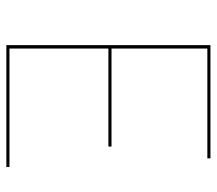

<svg xmlns="http://www.w3.org/2000/svg" viewBox="-60 -638 698 619"><g transform="rotate(90 289.5 -329.0)"><path d="M137 -10H519V0H126V-658H491V-648H137V-339H453V-329H137Z"/></g></svg>

Font: EauTest Hairline
Style: Regular
Weight: 250
Designer: Christian Thalmann (Catharsis Fonts)
Version: Version 0.001;PS 000.001;hotconv 1.0.88;makeotf.lib2.5.64775